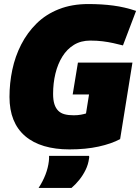

<svg xmlns="http://www.w3.org/2000/svg" viewBox="-20 -730 694 951"><path d="M324 10Q254 10 198.5 -6.5Q143 -23 104.5 -56Q66 -89 46.5 -137.5Q27 -186 27 -250Q27 -318 41 -384.5Q55 -451 85 -509.5Q115 -568 161 -613.5Q207 -659 271.5 -684.5Q336 -710 418 -710Q483 -710 540.5 -702.5Q598 -695 654 -676L589 -505Q566 -511 541 -516.5Q516 -522 488 -525.5Q460 -529 427 -529Q381 -529 346.5 -508Q312 -487 289 -450Q266 -413 254.5 -365.5Q243 -318 243 -265Q243 -234 249.5 -214Q256 -194 268.5 -181.5Q281 -169 300 -164Q319 -159 345 -159Q365 -159 381 -162Q397 -165 406 -168L421 -262H340L366 -420H636L575 -41Q532 -18 468.5 -4Q405 10 324 10ZM223 42H421Q422 45 422 48.5Q422 52 421 55Q417 85 404 111.5Q391 138 373 160.5Q355 183 334 201H171Q192 169 205 135.5Q218 102 222 68Q223 61 223 54.5Q223 48 223 42Z"/></svg>

Font: Georama ExtraCondensed Thin Black
Style: Italic
Weight: 900
Italic angle: -9°
Version: Version 1.001